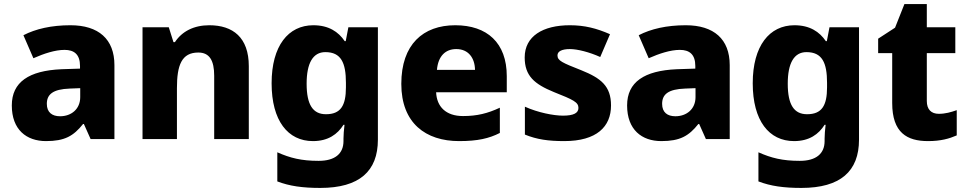

<svg xmlns="http://www.w3.org/2000/svg" viewBox="-20 -683 4748 943"><path d="M326 -559C232 -559 155 -541 95 -510L144 -397C196 -420 251 -438 297 -438C344 -438 373 -416 373 -359V-346L282 -343C122 -336 38 -280 38 -165C38 -46 110 10 206 10C298 10 341 -15 388 -74H392L425 0H542V-363C542 -491 464 -559 326 -559ZM323 -248 374 -250V-206C374 -147 330 -112 275 -112C236 -112 210 -131 210 -173C210 -219 239 -245 323 -248Z M1008 -559C932 -559 874 -529 839 -476H832L809 -549H680V0H849V-250C849 -363 872 -425 954 -425C1009 -425 1032 -386 1032 -311V0H1202V-358C1202 -499 1124 -559 1008 -559Z M1519 -559C1396 -559 1314 -458 1314 -274C1314 -90 1394 10 1517 10C1592 10 1638 -24 1667 -70H1672C1669 -46 1667 -19 1667 -2V10C1667 72 1625 107 1545 107C1460 107 1405 93 1342 65V208C1402 231 1466 240 1553 240C1745 240 1836 158 1836 3V-549H1691L1678 -481H1673C1642 -527 1594 -559 1519 -559ZM1578 -427C1655 -427 1679 -375 1679 -276V-254C1679 -164 1653 -122 1581 -122C1517 -122 1486 -168 1486 -272C1486 -373 1517 -427 1578 -427Z M2216 -559C2058 -559 1951 -465 1951 -271C1951 -78 2071 10 2235 10C2326 10 2382 -3 2435 -30V-154C2375 -126 2323 -113 2254 -113C2170 -113 2125 -159 2122 -230H2469V-309C2469 -473 2372 -559 2216 -559ZM2221 -442C2281 -442 2312 -398 2313 -340H2126C2132 -408 2168 -442 2221 -442Z M2981 -165C2981 -260 2932 -299 2835 -338C2741 -375 2718 -385 2718 -411C2718 -431 2740 -442 2779 -442C2816 -442 2875 -427 2928 -403L2976 -515C2910 -544 2851 -559 2779 -559C2646 -559 2557 -505 2557 -401C2557 -310 2605 -270 2700 -231C2796 -193 2821 -181 2821 -153C2821 -128 2798 -115 2745 -115C2699 -115 2622 -130 2558 -159V-22C2617 2 2673 10 2751 10C2911 10 2981 -61 2981 -165Z M3348 -559C3254 -559 3177 -541 3117 -510L3166 -397C3218 -420 3273 -438 3319 -438C3366 -438 3395 -416 3395 -359V-346L3304 -343C3144 -336 3060 -280 3060 -165C3060 -46 3132 10 3228 10C3320 10 3363 -15 3410 -74H3414L3447 0H3564V-363C3564 -491 3486 -559 3348 -559ZM3345 -248 3396 -250V-206C3396 -147 3352 -112 3297 -112C3258 -112 3232 -131 3232 -173C3232 -219 3261 -245 3345 -248Z M3882 -559C3759 -559 3677 -458 3677 -274C3677 -90 3757 10 3880 10C3955 10 4001 -24 4030 -70H4035C4032 -46 4030 -19 4030 -2V10C4030 72 3988 107 3908 107C3823 107 3768 93 3705 65V208C3765 231 3829 240 3916 240C4108 240 4199 158 4199 3V-549H4054L4041 -481H4036C4005 -527 3957 -559 3882 -559ZM3941 -427C4018 -427 4042 -375 4042 -276V-254C4042 -164 4016 -122 3944 -122C3880 -122 3849 -168 3849 -272C3849 -373 3880 -427 3941 -427Z M4591 -124C4554 -124 4532 -145 4532 -187V-422H4672V-549H4532V-663H4422L4376 -547L4293 -493V-422H4362V-177C4362 -31 4435 10 4538 10C4601 10 4642 -2 4679 -18V-142C4651 -132 4623 -124 4591 -124Z"/></svg>

Font: Noto Sans Myanmar UI ExtraBold
Style: Regular
Weight: 800
Designer: Monotype Design Team
Foundry: Monotype Imaging Inc.
Version: Version 2.103